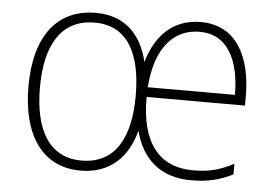

<svg xmlns="http://www.w3.org/2000/svg" viewBox="-44 -648 949 665"><g transform="rotate(5 430.5 -315.5)"><path d="M629 -590C529 -590 471 -524 446 -435C424 -527 367 -590 264 -590C130 -590 53 -492 53 -316C53 -148 124 -41 258 -41C361 -41 422 -104 446 -196C470 -102 533 -41 643 -41C700 -41 743 -52 787 -74V-111C735 -84 699 -76 645 -76C527 -76 463 -158 464 -315H806V-348C806 -482 754 -590 629 -590ZM628 -556C725 -556 768 -469 768 -349H465C475 -488 538 -556 628 -556ZM263 -556C379 -556 426 -459 426 -316C426 -171 376 -76 258 -76C146 -76 93 -168 93 -316C93 -469 150 -556 263 -556Z"/></g></svg>

Font: Noto Sans Tamil UI SemiCondensed ExtraLight
Style: Regular
Weight: 200
Width: 4
Designer: Jelle Bosma - Monotype Design Team
Foundry: Monotype Imaging Inc.
Version: Version 2.004